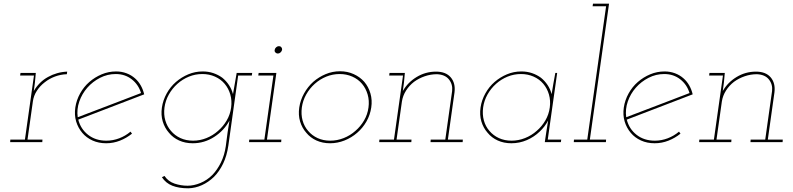

<svg xmlns="http://www.w3.org/2000/svg" viewBox="-20 -770 4294 1040"><path d="M36 -14 35 0H209L210 -14H129L158 -220Q162 -251 179.5 -278Q197 -305 222 -324Q247 -344 278 -355.5Q309 -367 342 -368L344 -382Q316 -381 289.5 -373.5Q263 -366 240 -353Q216 -340 196.5 -320.5Q177 -301 163 -277Q165 -290 166 -299.5Q167 -309 169 -322L174 -375H91L89 -361H164L115 -14Z M607 -369Q657 -369 693.5 -340.5Q730 -312 744 -266Q658 -233 573 -200.5Q488 -168 401 -135Q395 -178 409.5 -220Q424 -262 453 -295Q482 -328 522 -348.5Q562 -369 607 -369ZM761 -259Q755 -285 742.5 -307Q730 -329 712 -345Q692 -363 665.5 -373Q639 -383 609 -383Q568 -383 531 -367.5Q494 -352 464 -326Q434 -300 414 -264Q394 -228 388 -188Q382 -147 392.5 -112Q403 -77 426 -50Q448 -24 481 -9Q514 6 555 6Q594 6 629.5 -8Q665 -22 695 -46Q693 -49 691 -51.5Q689 -54 687 -57Q660 -34 626 -21Q592 -8 556 -8Q498 -8 457.5 -39.5Q417 -71 404 -122Q494 -157 582.5 -190.5Q671 -224 761 -259Z M1262 -375Q1257 -346 1252 -317.5Q1247 -289 1242 -260Q1235 -287 1220 -309.5Q1205 -332 1184 -349Q1162 -365 1135.5 -374Q1109 -383 1078 -383Q1037 -383 1000 -367.5Q963 -352 933 -326Q903 -300 883 -264Q863 -228 857 -188Q851 -147 861.5 -112Q872 -77 895 -51Q917 -24 950 -9Q983 6 1024 6Q1087 6 1140.5 -28.5Q1194 -63 1223 -117Q1221 -101 1218 -85.5Q1215 -70 1213 -54L1203 22Q1196 71 1176.5 110.5Q1157 150 1130 178Q1102 206 1066 221Q1030 236 996 236Q960 236 925.5 224.5Q891 213 871 183L857 190Q878 222 913.5 236Q949 250 1000 250Q1038 249 1073.5 233Q1109 217 1139 188Q1168 159 1188.5 116.5Q1209 74 1217 18L1270 -361H1344L1346 -375ZM871 -188Q876 -225 894.5 -258Q913 -291 941 -316Q969 -341 1003.5 -355Q1038 -369 1076 -369Q1113 -369 1144.5 -355Q1176 -341 1197 -316Q1218 -291 1227.5 -258Q1237 -225 1232 -188Q1227 -150 1208 -117.5Q1189 -85 1161 -61Q1133 -36 1098 -22Q1063 -8 1026 -8Q988 -8 957.5 -22Q927 -36 906 -61Q885 -85 875.5 -117.5Q866 -150 871 -188Z M1330 -14 1329 0H1503L1504 -14H1426L1477 -375H1381L1379 -361H1461L1412 -14ZM1468 -500Q1466 -492 1471.5 -486Q1477 -480 1485 -480Q1493 -480 1499.5 -486Q1506 -492 1508 -500Q1509 -508 1504 -514Q1499 -520 1491 -520Q1483 -520 1476 -514Q1469 -508 1468 -500Z M1601 -188Q1595 -147 1605.5 -112Q1616 -77 1639 -51Q1661 -24 1694 -9Q1727 6 1768 6Q1808 6 1846 -9Q1884 -24 1915 -51Q1945 -77 1965 -112Q1985 -147 1991 -188Q1997 -228 1986.5 -264Q1976 -300 1953 -327Q1930 -353 1896 -368.5Q1862 -384 1822 -384Q1781 -384 1744 -368.5Q1707 -353 1677 -327Q1647 -300 1627 -264Q1607 -228 1601 -188ZM1615 -188Q1620 -225 1638.5 -258Q1657 -291 1685 -316Q1713 -341 1747.5 -355Q1782 -369 1820 -369Q1857 -369 1888.5 -355Q1920 -341 1941 -316Q1962 -291 1971.5 -258Q1981 -225 1976 -188Q1971 -150 1952 -117.5Q1933 -85 1905 -61Q1877 -36 1841.5 -22Q1806 -8 1769 -8Q1731 -8 1700.5 -22Q1670 -36 1649 -61Q1628 -85 1619 -117.5Q1610 -150 1615 -188Z M2313 -14 2312 0H2486L2487 -14H2406L2442 -270Q2448 -320 2421.5 -351Q2395 -382 2342 -382Q2285 -382 2237 -353Q2189 -324 2162 -277Q2164 -290 2165 -299.5Q2166 -309 2168 -322L2173 -375H2090L2088 -361H2163L2114 -14H2035L2034 0H2208L2209 -14H2128L2157 -220Q2162 -252 2179.5 -279.5Q2197 -307 2223 -327Q2249 -346 2281 -357Q2313 -368 2347 -368Q2391 -366 2412 -339.5Q2433 -313 2429 -277L2392 -14Z M2583 -188Q2577 -147 2587.5 -112Q2598 -77 2621 -51Q2643 -24 2676 -9Q2709 6 2750 6Q2794 6 2833.5 -11Q2873 -28 2903 -57Q2917 -70 2928.5 -85Q2940 -100 2949 -117Q2947 -101 2944 -85.5Q2941 -70 2939 -54L2931 0H3018L3020 -14H2947L2998 -375H2988Q2983 -346 2977.5 -317.5Q2972 -289 2968 -260Q2961 -287 2946 -309.5Q2931 -332 2910 -349Q2888 -365 2861.5 -374Q2835 -383 2804 -383Q2763 -383 2726 -367.5Q2689 -352 2659 -326Q2629 -300 2609 -264Q2589 -228 2583 -188ZM2597 -188Q2602 -225 2620.5 -258Q2639 -291 2667 -316Q2695 -341 2729.5 -355Q2764 -369 2802 -369Q2839 -369 2870.5 -355Q2902 -341 2923 -316Q2944 -291 2953.5 -258Q2963 -225 2958 -188Q2953 -150 2934 -117.5Q2915 -85 2887 -61Q2859 -36 2823.5 -22Q2788 -8 2751 -8Q2713 -8 2682.5 -22Q2652 -36 2631 -61Q2610 -85 2601 -117.5Q2592 -150 2597 -188Z M3089 -14 3088 0H3262L3263 -14H3175L3279 -750H3192L3190 -736H3263L3161 -14Z M3578 -369Q3628 -369 3664.5 -340.5Q3701 -312 3715 -266Q3629 -233 3544 -200.5Q3459 -168 3372 -135Q3366 -178 3380.5 -220Q3395 -262 3424 -295Q3453 -328 3493 -348.5Q3533 -369 3578 -369ZM3732 -259Q3726 -285 3713.5 -307Q3701 -329 3683 -345Q3663 -363 3636.5 -373Q3610 -383 3580 -383Q3539 -383 3502 -367.5Q3465 -352 3435 -326Q3405 -300 3385 -264Q3365 -228 3359 -188Q3353 -147 3363.5 -112Q3374 -77 3397 -50Q3419 -24 3452 -9Q3485 6 3526 6Q3565 6 3600.5 -8Q3636 -22 3666 -46Q3664 -49 3662 -51.5Q3660 -54 3658 -57Q3631 -34 3597 -21Q3563 -8 3527 -8Q3469 -8 3428.5 -39.5Q3388 -71 3375 -122Q3465 -157 3553.5 -190.5Q3642 -224 3732 -259Z M4046 -14 4045 0H4219L4220 -14H4139L4175 -270Q4181 -320 4154.5 -351Q4128 -382 4075 -382Q4018 -382 3970 -353Q3922 -324 3895 -277Q3897 -290 3898 -299.5Q3899 -309 3901 -322L3906 -375H3823L3821 -361H3896L3847 -14H3768L3767 0H3941L3942 -14H3861L3890 -220Q3895 -252 3912.5 -279.5Q3930 -307 3956 -327Q3982 -346 4014 -357Q4046 -368 4080 -368Q4124 -366 4145 -339.5Q4166 -313 4162 -277L4125 -14Z"/></svg>

Font: Josefin Slab Thin Thin
Style: Italic
Weight: 250
Italic angle: -12°
Version: Version 2.000